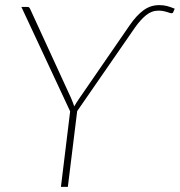

<svg xmlns="http://www.w3.org/2000/svg" viewBox="-20 -730 702 750"><path d="M281.5 -296 245 0H218L254 -295L63.5 -703H87.5Q94.5 -703 97.5 -695.5L258 -346Q261.5 -337.5 264.5 -329.8Q267.5 -322 270 -314.5Q274 -322 279.2 -329.8Q284.5 -337.5 290 -346L487 -632Q512.5 -669 540 -689.5Q567.5 -710 601.5 -710Q619 -710 632.2 -706.5Q645.5 -703 662.5 -696L657.5 -684.5Q656 -679 651.8 -678.5Q647.5 -678 643.5 -679.5Q632 -683.5 621.5 -686Q611 -688.5 599.5 -688.5Q572.5 -688.5 550.8 -670.8Q529 -653 508 -623.5Z"/></svg>

Font: Lato Thin
Style: Italic
Weight: 200
Italic angle: -7°
Designer: Lukasz Dziedzic
Foundry: tyPoland Lukasz Dziedzic
Version: Version 2.007; 2014-02-27